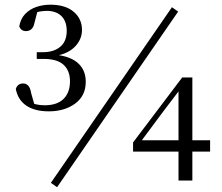

<svg xmlns="http://www.w3.org/2000/svg" viewBox="-20 -758 931 806"><path d="M185.2 -290.6Q125.9 -290.6 90.5 -314.6Q55.1 -338.6 46.3 -384.7Q50.7 -397.5 58.7 -402.5Q66.6 -407.6 76.5 -407.6Q89.4 -407.6 98.2 -398.8Q107 -390.1 111 -366.2L127.8 -307.3L101.1 -330.4Q117.5 -323.4 132.9 -319.7Q148.4 -316.1 167.5 -316.1Q219.9 -316.1 246.9 -342.9Q273.8 -369.8 273.8 -416.7Q273.8 -461.2 247 -485.9Q220.1 -510.7 163.4 -510.7H134.3V-538.9H160.4Q205.6 -538.9 232.8 -561.6Q260.1 -584.3 260.1 -628.4Q260.1 -668.6 238 -690.4Q215.9 -712.3 176.2 -712.3Q161.1 -712.3 145.4 -709.4Q129.7 -706.5 110.9 -698.9L139.5 -719L125.1 -663.7Q121.1 -643.5 111.6 -635.4Q102.2 -627.4 89.1 -627.4Q69.1 -627.4 60.8 -646.6Q65.7 -678.3 85.1 -698.8Q104.4 -719.2 132.1 -728.7Q159.9 -738.3 191.4 -738.3Q254.4 -738.3 289.3 -708.6Q324.2 -679 324.2 -632.6Q324.2 -590.4 291.5 -559.1Q258.8 -527.8 197.1 -521.2L194.5 -529.6Q267.6 -525.9 303.8 -496.1Q340 -466.3 340 -414.7Q340 -355.9 295.6 -323.3Q251.1 -290.6 185.2 -290.6ZM729.4 0V-139.2V-154.3V-383.4H722.4L754.9 -407.9L659.3 -282.1L565.2 -155.5L569.9 -181.2V-169.2H862V-121.6H538.6V-160.1L744.9 -432.9H787.5V0ZM219.6 27.9 193.5 9.6 701.8 -727.7 727.9 -709.4Z"/></svg>

Font: Noto Serif SC
Style: Regular
Weight: 200
Designer: Ryoko NISHIZUKA 西塚涼子 (kana & ideographs); Frank Grießhammer (Latin, Greek & Cyrillic); Wenlong ZHANG 张文龙 (bopomofo); San
Foundry: Adobe
Version: Version 2.001;hotconv 1.1.0;makeotfexe 2.6.0